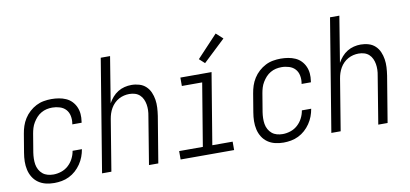

<svg xmlns="http://www.w3.org/2000/svg" viewBox="-71 -994 2642 1237"><g transform="rotate(-10 1250.0 -376.0)"><path d="M197 8Q168 8 141.5 1.5Q115 -5 93.5 -20Q72 -35 58 -57.5Q44 -80 38 -106.5Q32 -133 32.5 -161Q33 -189 38 -218L58 -338Q62 -363 70 -387.5Q78 -412 92.5 -435Q107 -458 127.5 -476.5Q148 -495 171.5 -507Q195 -519 220.5 -523.5Q246 -528 271 -528Q296 -528 320 -524Q344 -520 365.5 -510.5Q387 -501 403 -484.5Q419 -468 428.5 -446.5Q438 -425 440 -401Q442 -377 438 -352L437 -344H376L377 -350Q381 -375 376 -399.5Q371 -424 355.5 -441Q340 -458 316 -465.5Q292 -473 267 -473Q248 -473 230 -469Q212 -465 194.5 -455Q177 -445 164 -430.5Q151 -416 141 -399.5Q131 -383 125.5 -365Q120 -347 117 -329L97 -209Q94 -189 93.5 -169.5Q93 -150 96 -131.5Q99 -113 108 -96.5Q117 -80 131 -68.5Q145 -57 163 -52Q181 -47 201 -47Q226 -47 252 -55.5Q278 -64 298.5 -82.5Q319 -101 331.5 -125.5Q344 -150 348 -175V-176H409V-175Q405 -151 396 -127Q387 -103 372 -81Q357 -59 337.5 -41.5Q318 -24 294.5 -12.5Q271 -1 246 3.5Q221 8 197 8Z M510 0 631 -735H692L643 -435Q654 -455 670 -473.5Q686 -492 706.5 -504.5Q727 -517 749.5 -522.5Q772 -528 794 -528Q821 -528 846 -520.5Q871 -513 889 -496Q907 -479 917 -456Q927 -433 931 -407.5Q935 -382 933.5 -355.5Q932 -329 928 -302L878 0H817L868 -311Q872 -331 872.5 -350Q873 -369 870 -387Q867 -405 859.5 -421.5Q852 -438 839 -450Q826 -462 808.5 -467.5Q791 -473 771 -473Q754 -473 736.5 -469Q719 -465 702.5 -456Q686 -447 672.5 -433.5Q659 -420 649.5 -403.5Q640 -387 634.5 -370Q629 -353 626 -335L571 0Z M1374 0H1024V-55H1179L1247 -465H1114V-520H1318L1241 -55H1374ZM1287 -584 1252 -616 1387 -760 1431 -720Z M1697 8Q1668 8 1641.5 1.5Q1615 -5 1593.5 -20Q1572 -35 1558 -57.5Q1544 -80 1538 -106.5Q1532 -133 1532.5 -161Q1533 -189 1538 -218L1558 -338Q1562 -363 1570 -387.5Q1578 -412 1592.5 -435Q1607 -458 1627.5 -476.5Q1648 -495 1671.5 -507Q1695 -519 1720.5 -523.5Q1746 -528 1771 -528Q1796 -528 1820 -524Q1844 -520 1865.5 -510.5Q1887 -501 1903 -484.5Q1919 -468 1928.5 -446.5Q1938 -425 1940 -401Q1942 -377 1938 -352L1937 -344H1876L1877 -350Q1881 -375 1876 -399.5Q1871 -424 1855.5 -441Q1840 -458 1816 -465.5Q1792 -473 1767 -473Q1748 -473 1730 -469Q1712 -465 1694.5 -455Q1677 -445 1664 -430.5Q1651 -416 1641 -399.5Q1631 -383 1625.5 -365Q1620 -347 1617 -329L1597 -209Q1594 -189 1593.5 -169.5Q1593 -150 1596 -131.5Q1599 -113 1608 -96.5Q1617 -80 1631 -68.5Q1645 -57 1663 -52Q1681 -47 1701 -47Q1726 -47 1752 -55.5Q1778 -64 1798.5 -82.5Q1819 -101 1831.5 -125.5Q1844 -150 1848 -175V-176H1909V-175Q1905 -151 1896 -127Q1887 -103 1872 -81Q1857 -59 1837.5 -41.5Q1818 -24 1794.5 -12.5Q1771 -1 1746 3.5Q1721 8 1697 8Z M2010 0 2131 -735H2192L2143 -435Q2154 -455 2170 -473.5Q2186 -492 2206.5 -504.5Q2227 -517 2249.5 -522.5Q2272 -528 2294 -528Q2321 -528 2346 -520.5Q2371 -513 2389 -496Q2407 -479 2417 -456Q2427 -433 2431 -407.5Q2435 -382 2433.5 -355.5Q2432 -329 2428 -302L2378 0H2317L2368 -311Q2372 -331 2372.5 -350Q2373 -369 2370 -387Q2367 -405 2359.5 -421.5Q2352 -438 2339 -450Q2326 -462 2308.5 -467.5Q2291 -473 2271 -473Q2254 -473 2236.5 -469Q2219 -465 2202.5 -456Q2186 -447 2172.5 -433.5Q2159 -420 2149.5 -403.5Q2140 -387 2134.5 -370Q2129 -353 2126 -335L2071 0Z"/></g></svg>

Font: Iosevka Term Curly Lt Obl
Style: Regular
Weight: 300
Italic angle: -9°
Designer: Belleve Invis
Foundry: Belleve Invis
Version: Version 32.3.0